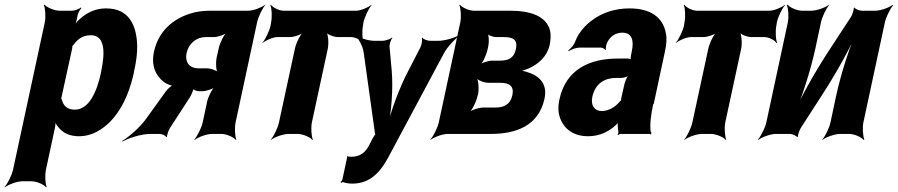

<svg xmlns="http://www.w3.org/2000/svg" viewBox="-48 -574 3849 823"><path d="M283 -500 284 -503C284 -514 294 -533 301 -539L299 -542C292 -536 273 -528 261 -528H208C185 -528 153 -542 143 -554L140 -552C146 -539 149 -502 144 -478L8 153C3 177 -16 214 -28 227L-27 229C-12 217 25 203 48 203H86C109 203 141 217 150 229L152 227C146 214 144 177 149 153L187 -24C190 -37 191 -54 188 -62L185 -60C186 -52 194 -38 201 -30C220 -6 248 10 290 10C318 10 345 3 370 -11C445 -52 499 -141 525 -259L527 -270C536 -310 541 -347 540 -380C537 -469 503 -538 407 -538C361 -538 327 -521 297 -495C286 -486 273 -470 268 -461L270 -460C276 -469 281 -487 283 -500ZM273 -104C240 -104 224 -120 217 -147C216 -149 212 -155 211 -154L214 -151C215 -152 217 -165 218 -168L260 -360C261 -363 263 -377 262 -378L259 -375C260 -374 267 -382 269 -384C287 -409 310 -423 342 -423C402 -423 403 -349 386 -270L384 -259C367 -180 333 -104 273 -104Z M662 -181 577 -63C551 -27 503 14 476 30L477 33C504 17 559 0 597 0H636C645 0 663 7 665 14L668 12C667 5 675 -17 681 -26L766 -157C772 -166 782 -190 781 -197L778 -195C779 -188 798 -183 806 -183H819C835 -183 867 -193 878 -204L876 -207C863 -196 844 -159 840 -139L821 -50C816 -26 797 11 785 24L786 26C801 14 838 0 861 0H900C923 0 954 14 963 26L965 24C959 11 957 -26 962 -50L1054 -478C1059 -502 1077 -539 1089 -552V-554C1074 -542 1038 -528 1016 -528H852C821 -528 791 -524 765 -515C696 -493 631 -442 612 -352C599 -292 620 -249 655 -222C664 -215 688 -205 698 -206L697 -210C688 -209 670 -193 662 -181ZM752 -347C762 -391 797 -415 833 -415H869C886 -415 916 -425 928 -437L927 -439C913 -428 895 -391 890 -369L881 -329C876 -306 878 -268 887 -256L891 -259C885 -271 856 -281 839 -281H802C767 -281 743 -305 752 -347Z M1508 -465 1510 -478C1515 -502 1533 -539 1545 -552V-554C1531 -542 1498 -528 1478 -528H1168C1148 -528 1121 -542 1113 -554L1111 -552C1117 -539 1119 -502 1114 -478L1112 -465C1107 -441 1089 -404 1077 -391V-389C1090 -401 1122 -415 1141 -415H1194C1213 -415 1246 -426 1258 -439L1256 -441C1240 -429 1221 -389 1216 -365L1148 -50C1143 -26 1125 11 1113 24V26C1128 14 1166 0 1189 0H1227C1250 0 1282 14 1291 26L1293 24C1287 11 1284 -26 1289 -50L1357 -365C1362 -389 1359 -429 1349 -441L1347 -439C1353 -426 1383 -415 1402 -415H1457C1476 -415 1502 -401 1509 -389L1511 -391C1505 -404 1503 -441 1508 -465Z M1440 100 1420 194C1419 199 1414 205 1412 206L1414 210C1416 208 1421 206 1424 207C1434 211 1448 213 1463 213C1539 213 1583 162 1615 103L1853 -342C1868 -372 1904 -409 1924 -423L1923 -425C1902 -412 1859 -399 1830 -399H1796C1785 -399 1765 -406 1762 -413L1760 -411C1763 -404 1760 -382 1754 -371L1703 -272C1662 -195 1625 -90 1612 -30H1616C1629 -90 1638 -195 1631 -272L1622 -371C1620 -382 1627 -404 1634 -411L1632 -413C1625 -406 1603 -399 1592 -399H1558C1529 -399 1491 -412 1476 -425L1474 -423C1488 -410 1508 -376 1511 -348L1558 -12C1558 -9 1560 3 1563 3L1564 -1C1561 -1 1553 14 1550 18L1538 41C1520 80 1496 98 1457 98C1452 98 1447 97 1442 97C1441 97 1443 95 1443 94L1439 96C1440 97 1440 99 1440 100Z M2308 -381C2313 -406 2314 -427 2309 -446C2291 -506 2225 -528 2139 -528H1984C1962 -528 1932 -542 1923 -554L1921 -552C1927 -539 1930 -502 1925 -478L1833 -50C1828 -26 1809 11 1797 24V26C1812 14 1849 0 1871 0H2057C2164 0 2261 -35 2286 -151C2300 -215 2263 -250 2212 -265C2201 -269 2185 -272 2175 -271V-267C2185 -268 2205 -275 2219 -281C2261 -300 2297 -332 2308 -381ZM2148 -165C2139 -125 2111 -113 2075 -113H2024C2004 -113 1970 -102 1957 -89L1959 -87C1975 -99 1994 -139 1999 -163L2001 -169C2006 -193 2003 -233 1993 -245L1991 -243C1998 -230 2027 -219 2047 -219H2098C2135 -219 2157 -205 2148 -165ZM2163 -362C2155 -324 2129 -314 2095 -314H2061C2045 -314 2016 -305 2005 -294L2007 -291C2020 -302 2036 -337 2041 -358L2045 -376C2049 -394 2048 -426 2040 -436L2037 -433C2043 -423 2065 -415 2080 -415H2111C2149 -415 2173 -406 2163 -362Z M2754 -128 2802 -352C2809 -383 2811 -410 2806 -433C2793 -501 2739 -538 2650 -538C2587 -538 2533 -519 2491 -488C2462 -467 2433 -436 2418 -397C2413 -382 2398 -365 2388 -358L2390 -355C2400 -362 2422 -370 2437 -370H2527C2535 -370 2545 -364 2547 -359L2549 -361C2548 -366 2550 -383 2554 -390C2567 -419 2592 -434 2619 -434C2659 -434 2671 -404 2660 -353L2657 -338C2655 -331 2655 -318 2658 -314L2662 -317C2660 -321 2648 -323 2642 -323H2600C2483 -323 2378 -279 2350 -148C2345 -125 2344 -104 2348 -85C2360 -30 2402 10 2473 10C2523 10 2564 -11 2594 -40C2598 -44 2604 -50 2606 -54L2602 -55C2600 -51 2600 -43 2600 -37C2600 -26 2601 -16 2603 -7C2604 -5 2600 1 2599 3L2602 5C2603 3 2608 0 2611 0H2738C2740 0 2740 2 2741 3L2744 1C2743 0 2743 -2 2743 -4C2743 -5 2746 -7 2744 -7L2741 -10C2737 -43 2742 -80 2752 -128ZM2491 -159C2504 -218 2546 -240 2593 -240H2615C2626 -240 2646 -246 2653 -253L2650 -256C2641 -249 2631 -225 2628 -211L2617 -162C2616 -159 2613 -145 2615 -143L2619 -146C2617 -148 2611 -141 2608 -138C2589 -115 2561 -98 2531 -98C2501 -98 2483 -122 2491 -159Z M3280 -465 3282 -478C3287 -502 3305 -539 3317 -552V-554C3303 -542 3270 -528 3250 -528H2940C2920 -528 2893 -542 2885 -554L2883 -552C2889 -539 2891 -502 2886 -478L2884 -465C2879 -441 2861 -404 2849 -391V-389C2862 -401 2894 -415 2913 -415H2966C2985 -415 3018 -426 3030 -439L3028 -441C3012 -429 2993 -389 2988 -365L2920 -50C2915 -26 2897 11 2885 24V26C2900 14 2938 0 2961 0H2999C3022 0 3054 14 3063 26L3065 24C3059 11 3056 -26 3061 -50L3129 -365C3134 -389 3131 -429 3121 -441L3119 -439C3125 -426 3155 -415 3174 -415H3229C3248 -415 3274 -401 3281 -389L3283 -391C3277 -404 3275 -441 3280 -465Z M3600 -502 3498 -346C3443 -261 3378 -146 3349 -75L3353 -74C3386 -145 3426 -269 3447 -366L3471 -478C3476 -502 3494 -539 3506 -552V-554C3491 -542 3453 -528 3430 -528H3391C3368 -528 3337 -542 3328 -554L3325 -552C3331 -539 3334 -502 3329 -478L3237 -50C3232 -26 3213 11 3201 24L3202 26C3217 14 3255 0 3278 0H3338C3348 0 3366 8 3369 14L3372 12C3371 6 3379 -17 3385 -26L3486 -183C3541 -268 3604 -383 3633 -453L3630 -454C3597 -384 3557 -260 3536 -163L3512 -50C3507 -26 3489 11 3477 24V26C3492 14 3530 0 3553 0H3591C3614 0 3645 14 3654 26L3657 24C3651 11 3648 -26 3653 -50L3745 -478C3750 -502 3769 -539 3781 -552L3780 -554C3765 -542 3727 -528 3704 -528H3645C3635 -528 3617 -536 3614 -542L3612 -540C3612 -533 3606 -511 3600 -502Z"/></svg>

Font: Asimov
Style: EdgeExtremeIt
Weight: 500
Designer: Google
Version: Version 2.000980: 2014